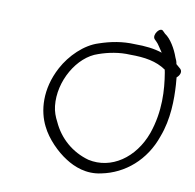

<svg xmlns="http://www.w3.org/2000/svg" viewBox="-62 -591 628 619"><g transform="rotate(10 252.0 -281.5)"><path d="M114 -348C74 -273 81 -202 105 -155C123 -118 159 -82 191 -62C219 -44 260 -27 308 -38C383 -53 447 -107 475 -189C498 -249 498 -314 495 -361L493 -385C503 -393 508 -406 500 -414L485 -427C484 -435 481 -442 478 -448C469 -474 451 -505 432 -517L425 -524C414 -538 391 -507 402 -494L409 -487C415 -482 424 -466 432 -455C405 -464 376 -467 342 -467C301 -469 264 -462 226 -449C181 -435 138 -393 114 -348ZM123 -226C114 -306 165 -394 231 -415C262 -426 298 -433 333 -431C381 -431 419 -425 451 -403L453 -393C462 -339 467 -269 441 -194C410 -108 336 -57 259 -74C205 -89 162 -126 139 -177C131 -192 125 -208 123 -226Z"/></g></svg>

Font: Stray Cat
Style: CnObl
Weight: 400
Version: Version 1.0